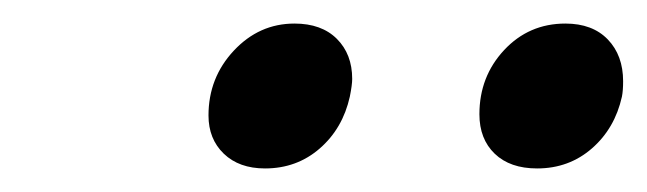

<svg xmlns="http://www.w3.org/2000/svg" viewBox="-20 -727 549 163"><path d="M157 -629Q157 -661 178.5 -684Q200 -707 230 -707Q253 -707 266 -694Q279 -681 279 -660Q279 -655 277 -645Q271 -618 251.5 -601Q232 -584 205 -584Q183 -584 170 -596.5Q157 -609 157 -629ZM387 -630Q387 -662 408 -684.5Q429 -707 460 -707Q483 -707 496 -693.5Q509 -680 509 -658Q509 -650 508 -645Q502 -618 482.5 -601Q463 -584 436 -584Q413 -584 400 -596.5Q387 -609 387 -630Z"/></svg>

Font: Trirong
Style: Bold Italic
Weight: 700
Italic angle: -12°
Designer: Katatrad Team
Foundry: CadsonDemak
Version: Version 1.001